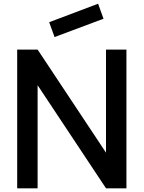

<svg xmlns="http://www.w3.org/2000/svg" viewBox="-20 -1018 776 1038"><path d="M275 -817.7 245.8 -897.9 510.4 -997.9 539.6 -916.7ZM183.3 -750H72.9V0H183.3V-557.3L553.1 0H663.5V-750H553.1V-192.7Z"/></svg>

Font: Manrope Semibold
Style: Regular
Weight: 600
Width: 4
Designer: Michael Sharanda
Foundry: Michael Sharanda
Version: Version 2.000;PS 002.000;hotconv 1.0.88;makeotf.lib2.5.64775